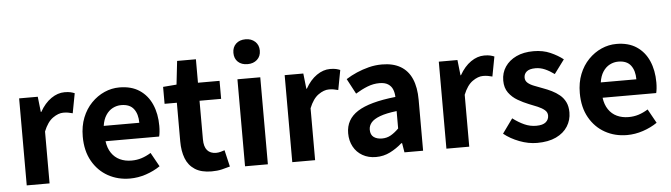

<svg xmlns="http://www.w3.org/2000/svg" viewBox="-50 -1014 4299 1231"><g transform="rotate(-5 2100.0 -398.5)"><path d="M79 0V-560H199L210 -461H213Q244 -516 286 -545Q328 -574 372 -574Q396 -574 410.5 -570.5Q425 -567 437 -562L413 -435Q397 -439 384.5 -441.5Q372 -444 353 -444Q321 -444 285.5 -419Q250 -394 226 -334V0Z M743 14Q665 14 602 -21Q539 -56 501.5 -122Q464 -188 464 -280Q464 -348 485.5 -402Q507 -456 544.5 -494.5Q582 -533 628.5 -553.5Q675 -574 725 -574Q802 -574 854 -539.5Q906 -505 932.5 -444.5Q959 -384 959 -306Q959 -286 957 -267.5Q955 -249 952 -238H607Q613 -193 634 -162Q655 -131 688 -115.5Q721 -100 763 -100Q797 -100 827 -109.5Q857 -119 888 -138L938 -48Q897 -20 846 -3Q795 14 743 14ZM604 -337H833Q833 -393 807.5 -426.5Q782 -460 727 -460Q698 -460 672 -446.5Q646 -433 628 -405.5Q610 -378 604 -337Z M1268 14Q1202 14 1161 -12.5Q1120 -39 1102 -86Q1084 -133 1084 -195V-444H1005V-553L1092 -560L1109 -711H1230V-560H1369V-444H1230V-196Q1230 -148 1250 -125Q1270 -102 1307 -102Q1321 -102 1336 -106Q1351 -110 1362 -114L1387 -7Q1364 0 1334.5 7Q1305 14 1268 14Z M1484 0V-560H1631V0ZM1558 -651Q1519 -651 1496 -672.5Q1473 -694 1473 -731Q1473 -767 1496 -789Q1519 -811 1558 -811Q1595 -811 1619 -789Q1643 -767 1643 -731Q1643 -694 1619 -672.5Q1595 -651 1558 -651Z M1788 0V-560H1908L1919 -461H1922Q1953 -516 1995 -545Q2037 -574 2081 -574Q2105 -574 2119.5 -570.5Q2134 -567 2146 -562L2122 -435Q2106 -439 2093.5 -441.5Q2081 -444 2062 -444Q2030 -444 1994.5 -419Q1959 -394 1935 -334V0Z M2326 14Q2277 14 2239.5 -7.5Q2202 -29 2181.5 -67Q2161 -105 2161 -153Q2161 -242 2238 -291.5Q2315 -341 2483 -359Q2482 -387 2473 -408.5Q2464 -430 2443.5 -443Q2423 -456 2388 -456Q2349 -456 2311 -441Q2273 -426 2234 -402L2182 -500Q2215 -521 2252 -537Q2289 -553 2330 -563.5Q2371 -574 2415 -574Q2486 -574 2534 -546Q2582 -518 2606 -463Q2630 -408 2630 -327V0H2510L2500 -60H2495Q2459 -28 2417 -7Q2375 14 2326 14ZM2375 -101Q2406 -101 2431.5 -115.5Q2457 -130 2483 -156V-268Q2415 -260 2375 -245Q2335 -230 2318 -209.5Q2301 -189 2301 -164Q2301 -131 2321.5 -116Q2342 -101 2375 -101Z M2780 0V-560H2900L2911 -461H2914Q2945 -516 2987 -545Q3029 -574 3073 -574Q3097 -574 3111.5 -570.5Q3126 -567 3138 -562L3114 -435Q3098 -439 3085.5 -441.5Q3073 -444 3054 -444Q3022 -444 2986.5 -419Q2951 -394 2927 -334V0Z M3363 14Q3307 14 3249.5 -8Q3192 -30 3150 -64L3217 -157Q3254 -129 3290.5 -112.5Q3327 -96 3367 -96Q3409 -96 3428.5 -112.5Q3448 -129 3448 -155Q3448 -176 3431 -190.5Q3414 -205 3387 -216.5Q3360 -228 3331 -239Q3296 -253 3261.5 -273Q3227 -293 3204 -324.5Q3181 -356 3181 -403Q3181 -453 3207 -491.5Q3233 -530 3279.5 -552Q3326 -574 3390 -574Q3451 -574 3498.5 -553Q3546 -532 3580 -505L3514 -416Q3484 -438 3454.5 -451Q3425 -464 3394 -464Q3355 -464 3337 -449Q3319 -434 3319 -410Q3319 -390 3334 -376.5Q3349 -363 3375 -353Q3401 -343 3430 -332Q3458 -322 3485.5 -308.5Q3513 -295 3536 -276Q3559 -257 3572.5 -229.5Q3586 -202 3586 -163Q3586 -114 3560.5 -73.5Q3535 -33 3485.5 -9.5Q3436 14 3363 14Z M3942 14Q3864 14 3801 -21Q3738 -56 3700.5 -122Q3663 -188 3663 -280Q3663 -348 3684.5 -402Q3706 -456 3743.5 -494.5Q3781 -533 3827.5 -553.5Q3874 -574 3924 -574Q4001 -574 4053 -539.5Q4105 -505 4131.5 -444.5Q4158 -384 4158 -306Q4158 -286 4156 -267.5Q4154 -249 4151 -238H3806Q3812 -193 3833 -162Q3854 -131 3887 -115.5Q3920 -100 3962 -100Q3996 -100 4026 -109.5Q4056 -119 4087 -138L4137 -48Q4096 -20 4045 -3Q3994 14 3942 14ZM3803 -337H4032Q4032 -393 4006.5 -426.5Q3981 -460 3926 -460Q3897 -460 3871 -446.5Q3845 -433 3827 -405.5Q3809 -378 3803 -337Z"/></g></svg>

Font: Noto Sans KR
Style: Bold
Weight: 700
Designer: Ryoko NISHIZUKA  (kana, bopomofo & ideographs); Paul D. Hunt (Latin, Greek & Cyrillic); Sandoll Communications , Soo-you
Foundry: Adobe
Version: Version 2.004-H2;hotconv 1.0.118;makeotfexe 2.5.65603